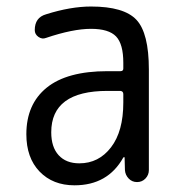

<svg xmlns="http://www.w3.org/2000/svg" viewBox="-20 -550 540 580"><path d="M304.7 -275.4Q134.8 -275.4 134.8 -150.4Q134.8 -105.5 157.2 -81.1Q179.7 -56.6 219.7 -56.6Q278.3 -56.6 315.4 -105Q352.5 -153.3 352.5 -240.2V-265.6Q352.5 -274.4 343.8 -275.4ZM205.1 9.8Q139.6 9.8 99.6 -31.7Q59.6 -73.2 59.6 -144.5Q59.6 -235.4 121.1 -285.2Q182.6 -335 304.7 -335H343.8Q352.5 -335 352.5 -342.8V-360.4Q352.5 -417 330.6 -439.9Q308.6 -462.9 254.9 -462.9Q200.2 -462.9 119.1 -435.5Q107.4 -430.7 96.2 -438.5Q85 -446.3 85 -459Q85 -497.1 119.1 -506.8Q193.4 -530.3 254.9 -530.3Q354.5 -530.3 392.1 -490.2Q429.7 -450.2 429.7 -339.8V-36.1Q429.7 -21.5 419.4 -10.7Q409.2 0 394 0Q378.9 0 368.7 -10.7Q358.4 -21.5 357.4 -36.1L356.4 -74.2Q356.4 -75.2 355.5 -75.2Q353.5 -75.2 352.5 -74.2Q305.7 9.8 205.1 9.8Z"/></svg>

Font: Rounded Mgen+ 2m regular
Style: Regular
Weight: 400
Designer: [Source Han Sans]
Ryoko NISHIZUKA  (kana & ideographs); Paul D. Hunt (Latin, Greek & Cyrillic); Wenlong ZHANG  (bopomofo
Version: Version 1.059.20150602